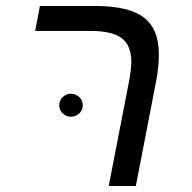

<svg xmlns="http://www.w3.org/2000/svg" viewBox="-20 -619 640 639"><path d="M432.1 0H341.8L410.2 -352.1Q417 -392.1 417 -413.1Q417 -467.3 385.5 -491.7Q354 -516.1 279.8 -516.1H97.2L112.8 -599.1H296.9Q408.7 -599.1 458.7 -560.8Q508.8 -522.5 508.8 -438Q508.8 -398.4 500 -351.1ZM177.2 -268.1Q177.2 -285.2 189 -296.1Q200.7 -307.1 216.3 -307.1Q231.9 -307.1 243.7 -296.1Q255.4 -285.2 255.4 -268.1Q255.4 -252.4 243.7 -241.5Q231.9 -230.5 216.3 -230.5Q200.7 -230.5 189 -241.5Q177.2 -252.4 177.2 -268.1Z"/></svg>

Font: Cousine
Style: Italic
Weight: 400
Italic angle: -12°
Monospace: yes
Designer: Steve Matteson
Foundry: Monotype Imaging Inc.
Version: Version 1.21